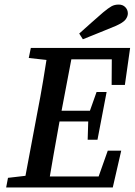

<svg xmlns="http://www.w3.org/2000/svg" viewBox="-20 -821 590 841"><path d="M7 0 15 -42 135 -56H144L134 0ZM82 0 143 -325Q157 -396 169 -468Q181 -540 192 -611H302L240 -285Q227 -214 214.5 -142.5Q202 -71 190 0ZM106 -567 115 -611H248L237 -554H224ZM134 0 143 -48H457L395 0L452 -161H511L474 0ZM189 -289 199 -336H401L392 -289ZM238 -561 248 -611H550L527 -449H469L470 -611L511 -561ZM364 -209 367 -307 370 -325 403 -418H447L407 -209ZM327 -674Q353 -697 379 -720.5Q405 -744 432 -767Q455 -786 468.5 -793.5Q482 -801 500 -801Q518 -801 529 -789.5Q540 -778 540 -762Q540 -749 530 -735.5Q520 -722 486 -707Q451 -692 415 -678Q379 -664 343 -649Z"/></svg>

Font: Lisu Bosa
Style: Bold Italic
Weight: 700
Italic angle: -19°
Designer: David Morse, Annie Olsen, Victor Gaultney, Frank Grießhammer (Latin)
Foundry: SIL International
Version: Version 2.000